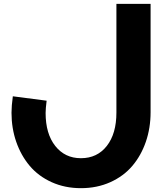

<svg xmlns="http://www.w3.org/2000/svg" viewBox="-20 -773 869 1001"><path d="M401.9 208Q318.4 208 249.3 176.8Q180.2 145.5 134.8 91.6Q89.4 37.6 64.7 -33.4Q40 -104.5 40 -185.1Q40 -220.7 46.9 -271L223.1 -248Q217.8 -206.1 217.8 -184.1Q217.8 -75.7 268.1 -12Q318.4 51.8 401.9 51.8Q486.8 51.8 536.9 -12.2Q586.9 -76.2 586.9 -186V-752.9H765.1V-188Q765.1 -106 740.5 -34.2Q715.8 37.6 670.2 91.6Q624.5 145.5 555.2 176.8Q485.8 208 401.9 208Z"/></svg>

Font: Montserrat-Arabic
Style: Bold
Weight: 700
Designer: Mohamed Gaber
Foundry: Kief Type Foundry
Version: Version 5.008;PS 005.008;hotconv 1.0.88;makeotf.lib2.5.64775